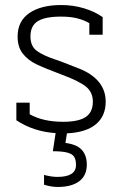

<svg xmlns="http://www.w3.org/2000/svg" viewBox="-20 -515 485 763"><path d="M246 15 240 53Q286 59 305.5 81Q325 103 325 139Q325 183 294.5 205.5Q264 228 209 228Q184 228 155 219V180Q184 188 208 188Q282 188 282 141Q282 120 275 108.5Q268 97 248 91.5Q228 86 190 86L201 14Q113 8 45 -37V-107H98V-61Q151 -31 231 -31Q292 -31 320.5 -50Q349 -69 349 -111Q349 -148 322.5 -170Q296 -192 229 -217Q157 -244 124 -260Q91 -276 70.5 -302Q50 -328 50 -370Q50 -431 96.5 -463Q143 -495 223 -495Q271 -495 314 -482Q357 -469 388 -447V-377H335V-423Q312 -436 285.5 -442.5Q259 -449 222 -449Q160 -449 130.5 -431Q101 -413 101 -370Q101 -332 125.5 -313.5Q150 -295 201 -278Q225 -270 237 -265Q245 -262 295.5 -242Q346 -222 373 -189Q400 -156 400 -111Q400 -54 361.5 -21.5Q323 11 246 15Z"/></svg>

Font: Pridi ExtraLight
Style: Regular
Weight: 275
Designer: Katatrad Team
Foundry: CadsonDemak
Version: Version 1.001